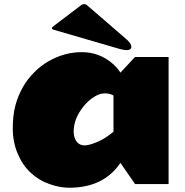

<svg xmlns="http://www.w3.org/2000/svg" viewBox="-20 -879 883 917"><path d="M236.8 -736.8Q228.5 -739.3 227.8 -743.4Q227.1 -747.6 233.9 -752.9L367.7 -854.5Q375 -859.4 381.3 -859.4Q390.1 -859.4 396.5 -853.5L584.5 -690.9Q593.3 -683.6 601.1 -672.9Q607.4 -662.6 607.4 -655.3Q607.4 -647.5 601.3 -643.6Q595.2 -639.6 585 -639.6Q570.8 -639.6 548.8 -646ZM126.5 -54.2Q87.4 -90.3 64.2 -145.8Q41 -201.2 41 -265.1Q41 -329.1 53.7 -376Q79.1 -469.2 142.6 -532.7Q172.9 -564 210 -585.4Q286.1 -629.9 370.8 -629.9Q455.6 -629.9 519.5 -573.7Q540 -555.7 555.2 -532.2L625 -606.9H785.2V0H625L555.2 -101.1Q475.1 17.1 312.5 17.6Q311.5 17.6 310.1 17.6Q266.1 17.6 215.8 0Q165.5 -17.6 126.5 -54.2ZM522 -422.9Q504.4 -433.1 480 -433.1Q455.6 -433.1 428.5 -415.8Q401.4 -398.4 379.9 -372.1Q332 -313 332 -252Q332 -209 358.4 -191.4Q369.1 -184.6 384.8 -184.6Q404.8 -184.6 443.8 -200.7Q482.9 -216.8 522 -250Z"/></svg>

Font: Fz Rammetto One
Style: Regular
Weight: 400
Designer: Vernon Adams
Foundry: Vernon Adams
Version: Vit hóa bi c Thuy @ FontZin.Com